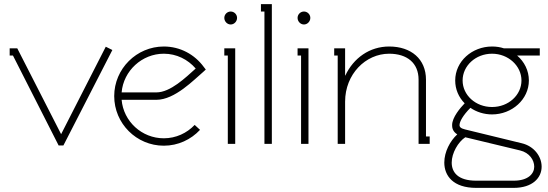

<svg xmlns="http://www.w3.org/2000/svg" viewBox="-20 -699 2661 933"><path d="M526 -456 494 -472 277 -47 64 -464H27V-429H43L265 8H288Z M740 -250H571C580 -355 670 -438 776 -438C838 -438 893 -410 931 -366C882 -322 808 -250 740 -250ZM571 -214H740C830 -214 923 -312 968 -350L980 -361L970 -374C926 -434 856 -473 776 -473C644 -473 535 -365 535 -232C535 -99 643 9 776 9C846 9 908 -21 952 -68L926 -92C888 -52 835 -27 776 -27C669 -27 580 -109 571 -214Z M1070 -612C1070 -595 1084 -580 1101 -580C1118 -580 1132 -595 1132 -612C1132 -629 1118 -643 1101 -643C1084 -643 1070 -629 1070 -612ZM1087 -429V0H1123V-464H1070V-429Z M1248 -679V-643H1265V0H1301V-679Z M1426 -612C1426 -595 1440 -580 1457 -580C1474 -580 1488 -595 1488 -612C1488 -629 1474 -643 1457 -643C1440 -643 1426 -629 1426 -612ZM1443 -429V0H1479V-464H1426V-429Z M1658 -332H1657V-464H1604V-429H1621V0H1657V-205C1657 -339 1757 -438 1871 -438C1958 -438 2014 -393 2014 -312V-36V0H2068V-36H2050V-312C2050 -412 1978 -473 1871 -473C1776 -473 1698 -417 1658 -332Z M2241 -32 2507 32C2553 43 2576 79 2576 111C2576 144 2548 179 2476 179H2294C2205 179 2175 138 2175 91C2175 45 2206 -9 2241 -32ZM2213 -91C2213 -108 2230 -139 2266 -175C2295 -155 2332 -143 2371 -143C2468 -143 2550 -216 2550 -308C2550 -356 2528 -399 2493 -429H2603V-464H2429C2411 -470 2392 -473 2371 -473C2274 -473 2192 -401 2192 -308C2192 -265 2209 -226 2238 -197C2217 -175 2177 -129 2177 -91C2177 -81 2178 -61 2202 -46C2167 -14 2139 39 2139 91C2139 155 2182 214 2294 214H2476C2568 214 2612 165 2612 111C2612 61 2575 11 2515 -3L2240 -70C2219 -75 2213 -82 2213 -91ZM2228 -308C2228 -379 2291 -438 2371 -438C2450 -438 2514 -379 2514 -308C2514 -237 2451 -179 2371 -179C2291 -179 2228 -237 2228 -308Z"/></svg>

Font: Rawengulk
Style: Regular
Weight: 400
Version: Version 0.9